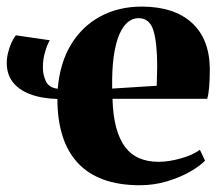

<svg xmlns="http://www.w3.org/2000/svg" viewBox="-20 -550 671 582"><path d="M404 11.5Q340 11.5 292.8 -6Q245.5 -23.5 214.8 -57.2Q184 -91 169 -139.5Q154 -188 154 -250Q104.5 -251.5 70 -265Q35.5 -278.5 18 -302.2Q0.5 -326 0.5 -358.5Q0.5 -375.5 4.8 -391.8Q9 -408 15.2 -421.5Q21.5 -435 28 -443L131 -428Q123.5 -416 116.8 -393.2Q110 -370.5 110 -345.5Q110 -323 119.2 -303.5Q128.5 -284 155 -281Q161.5 -359 195.2 -414.8Q229 -470.5 284.2 -500.2Q339.5 -530 409.5 -530Q506.5 -530 560.5 -481.8Q614.5 -433.5 616 -343Q616 -309 614 -285.8Q612 -262.5 608 -250.5H321Q322.5 -199.5 332.2 -163.5Q342 -127.5 359.2 -104.5Q376.5 -81.5 402 -70.5Q427.5 -59.5 461 -59.5Q491.5 -59.5 528 -69.8Q564.5 -80 586 -96L601.5 -63Q587 -47.5 556.8 -30Q526.5 -12.5 486.8 -0.5Q447 11.5 404 11.5ZM320 -281.5 455 -290Q455.5 -304.5 455.8 -319.2Q456 -334 456.5 -348.5Q456.5 -420.5 445 -457.8Q433.5 -495 399.5 -495Q383 -495 368.2 -483.5Q353.5 -472 342.2 -446.8Q331 -421.5 325 -380.8Q319 -340 320 -281.5Z"/></svg>

Font: Merriweather 120pt ExtraBold
Style: Regular
Weight: 800
Version: Version 2.100